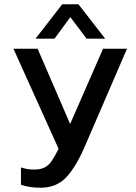

<svg xmlns="http://www.w3.org/2000/svg" viewBox="-20 -702 638 898"><path d="M271 -682H347L472 -521H385L309 -622L235 -521H146ZM78 162V81Q106 91 139 91Q169 91 188 81.5Q207 72 221 52Q235 32 254 -6L43 -474H156L308 -122L462 -474H574L381 -27Q338 75 291.5 125.5Q245 176 170 176Q116 176 78 162Z"/></svg>

Font: Kanit
Style: Regular
Weight: 400
Designer: Katatrad Team
Foundry: Cadson Demak
Version: Version 1.001